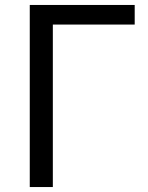

<svg xmlns="http://www.w3.org/2000/svg" viewBox="-20 -754 597 774"><path d="M100 0H193V-655H523V-734H100Z"/></svg>

Font: Microsoft YaHei
Style: Regular
Weight: 400
Designer: Ryoko NISHIZUKA 西塚涼子 (kana, bopomofo & ideographs); Paul D. Hunt (Latin, Greek & Cyrillic); Sandoll Communications 산돌커뮤니
Foundry: Adobe
Version: Version 2.001;hotconv 1.0.111;makeotfexe 2.5.65597